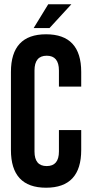

<svg xmlns="http://www.w3.org/2000/svg" viewBox="-20 -868 426 896"><path d="M359 -261V-168Q359 8 195 8Q31 8 31 -168V-532Q31 -708 195 -708Q359 -708 359 -532V-464H255V-539Q255 -608 198 -608Q141 -608 141 -539V-161Q141 -93 198 -93Q255 -93 255 -161V-261ZM313 -848 211 -737H137L205 -848Z"/></svg>

Font: Adderley Bold
Style: Regular
Weight: 700
Designer: gorohovskiy
Version: Version 1.003 November 13, 2017